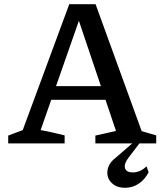

<svg xmlns="http://www.w3.org/2000/svg" viewBox="-20 -681 765 912"><path d="M653 -58Q670 -53 687.5 -48Q705 -43 722 -38V0H433V-37L531 -59L341 -623H369L173 -63Q202 -58 230 -51.5Q258 -45 287 -38V0H19V-37L88 -63L309 -661H434ZM190 -207V-272H543V-207ZM574 211Q541 211 520 196Q499 181 492.5 159Q486 137 494.5 112.5Q503 88 530 68L629 -18H656L589 70Q568 98 574 118Q580 138 611 138Q628 138 645 130.5Q662 123 676 109L686 137Q668 172 639 191.5Q610 211 574 211Z"/></svg>

Font: Piazzolla Thin SemiBold
Style: Regular
Weight: 600
Version: Version 2.005